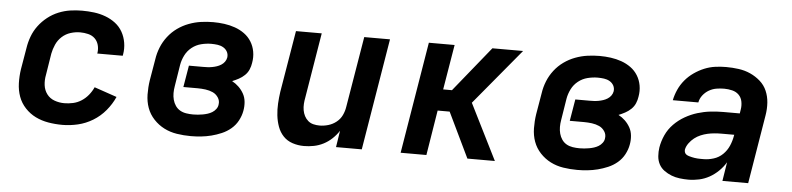

<svg xmlns="http://www.w3.org/2000/svg" viewBox="-38 -706 3676 891"><g transform="rotate(5 1800.0 -260.0)"><path d="M269 8Q235 8 203 2.5Q171 -3 143.5 -16.5Q116 -30 94.5 -53Q73 -76 62.5 -105Q52 -134 51 -167Q50 -200 55 -233L72 -333Q76 -360 86 -387Q96 -414 113.5 -437.5Q131 -461 154.5 -479.5Q178 -498 205 -509Q232 -520 259.5 -524Q287 -528 314 -528Q343 -528 370.5 -524.5Q398 -521 423.5 -511.5Q449 -502 470 -486Q491 -470 504 -447Q517 -424 521.5 -396.5Q526 -369 521 -341L520 -336H401L402 -338Q405 -358 400 -376Q395 -394 382.5 -406Q370 -418 351.5 -422.5Q333 -427 314 -427Q292 -427 269.5 -420Q247 -413 229.5 -397Q212 -381 202.5 -359.5Q193 -338 189 -317L173 -217Q168 -192 171 -168.5Q174 -145 187.5 -127Q201 -109 223 -101Q245 -93 269 -93Q289 -93 309.5 -97.5Q330 -102 348 -113.5Q366 -125 380 -142Q394 -159 403 -179L508 -143Q493 -109 468 -79Q443 -49 410 -29Q377 -9 340.5 -0.5Q304 8 269 8Z M867 8Q834 8 802 3Q770 -2 742.5 -16Q715 -30 693.5 -53Q672 -76 661.5 -105Q651 -134 650.5 -167Q650 -200 655 -233L672 -333Q676 -361 687 -388.5Q698 -416 716.5 -440Q735 -464 759.5 -481.5Q784 -499 812 -509.5Q840 -520 868.5 -524Q897 -528 925 -528Q951 -528 977 -524.5Q1003 -521 1027 -512.5Q1051 -504 1071 -489.5Q1091 -475 1104 -454Q1117 -433 1121.5 -407.5Q1126 -382 1121 -355Q1119 -340 1112.5 -324.5Q1106 -309 1093.5 -297Q1081 -285 1066 -277Q1051 -269 1036 -263Q1053 -254 1067 -240.5Q1081 -227 1090.5 -210Q1100 -193 1102 -172Q1104 -151 1100 -130Q1096 -107 1084 -84.5Q1072 -62 1052.5 -45.5Q1033 -29 1009.5 -19Q986 -9 962.5 -3Q939 3 915 5.5Q891 8 867 8ZM869 -93Q880 -93 891 -94Q902 -95 913.5 -97Q925 -99 936 -102.5Q947 -106 957 -112Q967 -118 974.5 -128Q982 -138 983 -149Q986 -167 976 -182Q966 -197 950.5 -204Q935 -211 916.5 -213.5Q898 -216 879 -216H813L830 -317H896Q906 -317 916.5 -317.5Q927 -318 938 -320Q949 -322 959.5 -325.5Q970 -329 979.5 -335Q989 -341 995.5 -350Q1002 -359 1004 -370Q1006 -385 999.5 -397Q993 -409 981 -416Q969 -423 954.5 -425Q940 -427 925 -427Q902 -427 878 -421Q854 -415 834.5 -399.5Q815 -384 804 -362Q793 -340 789 -317L773 -217Q770 -200 770 -184Q770 -168 774 -153Q778 -138 786.5 -125.5Q795 -113 808 -105.5Q821 -98 837 -95.5Q853 -93 869 -93Z M1394 8Q1366 8 1340.5 -0.5Q1315 -9 1297.5 -27.5Q1280 -46 1271 -71Q1262 -96 1259 -123Q1256 -150 1257.5 -177.5Q1259 -205 1263 -233L1311 -520H1431L1381 -217Q1378 -202 1377 -187Q1376 -172 1378.5 -157.5Q1381 -143 1387.5 -130.5Q1394 -118 1404.5 -109Q1415 -100 1429 -96.5Q1443 -93 1458 -93Q1478 -93 1498.5 -99Q1519 -105 1536 -118.5Q1553 -132 1562 -151Q1571 -170 1574 -190L1629 -520H1749L1663 0H1543L1555 -77Q1542 -57 1524 -40Q1506 -23 1484.5 -12Q1463 -1 1440 3.5Q1417 8 1394 8Z M1844 0 1930 -520H2050L2015 -310H2056L2226 -520H2369L2153 -260L2283 0H2155L2054 -210H1998L1964 0Z M2667 8Q2634 8 2602 3Q2570 -2 2542.5 -16Q2515 -30 2493.5 -53Q2472 -76 2461.5 -105Q2451 -134 2450.5 -167Q2450 -200 2455 -233L2472 -333Q2476 -361 2487 -388.5Q2498 -416 2516.5 -440Q2535 -464 2559.5 -481.5Q2584 -499 2612 -509.5Q2640 -520 2668.5 -524Q2697 -528 2725 -528Q2751 -528 2777 -524.5Q2803 -521 2827 -512.5Q2851 -504 2871 -489.5Q2891 -475 2904 -454Q2917 -433 2921.5 -407.5Q2926 -382 2921 -355Q2919 -340 2912.5 -324.5Q2906 -309 2893.5 -297Q2881 -285 2866 -277Q2851 -269 2836 -263Q2853 -254 2867 -240.5Q2881 -227 2890.5 -210Q2900 -193 2902 -172Q2904 -151 2900 -130Q2896 -107 2884 -84.5Q2872 -62 2852.5 -45.5Q2833 -29 2809.5 -19Q2786 -9 2762.5 -3Q2739 3 2715 5.5Q2691 8 2667 8ZM2669 -93Q2680 -93 2691 -94Q2702 -95 2713.5 -97Q2725 -99 2736 -102.5Q2747 -106 2757 -112Q2767 -118 2774.5 -128Q2782 -138 2783 -149Q2786 -167 2776 -182Q2766 -197 2750.5 -204Q2735 -211 2716.5 -213.5Q2698 -216 2679 -216H2613L2630 -317H2696Q2706 -317 2716.5 -317.5Q2727 -318 2738 -320Q2749 -322 2759.5 -325.5Q2770 -329 2779.5 -335Q2789 -341 2795.5 -350Q2802 -359 2804 -370Q2806 -385 2799.5 -397Q2793 -409 2781 -416Q2769 -423 2754.5 -425Q2740 -427 2725 -427Q2702 -427 2678 -421Q2654 -415 2634.5 -399.5Q2615 -384 2604 -362Q2593 -340 2589 -317L2573 -217Q2570 -200 2570 -184Q2570 -168 2574 -153Q2578 -138 2586.5 -125.5Q2595 -113 2608 -105.5Q2621 -98 2637 -95.5Q2653 -93 2669 -93Z M3185 8Q3165 8 3144.5 5.5Q3124 3 3106 -4Q3088 -11 3072 -22.5Q3056 -34 3047 -51Q3038 -68 3036.5 -88.5Q3035 -109 3038 -129Q3043 -159 3056 -187.5Q3069 -216 3091.5 -239Q3114 -262 3142 -278Q3170 -294 3199.5 -303Q3229 -312 3259 -315.5Q3289 -319 3319 -319H3396L3399 -338Q3402 -356 3398.5 -374.5Q3395 -393 3382.5 -405.5Q3370 -418 3351.5 -422.5Q3333 -427 3314 -427Q3296 -427 3278 -424Q3260 -421 3243.5 -411.5Q3227 -402 3215 -386.5Q3203 -371 3200 -353H3081Q3086 -378 3097 -402.5Q3108 -427 3125.5 -448Q3143 -469 3166 -485Q3189 -501 3213.5 -511Q3238 -521 3263.5 -524.5Q3289 -528 3314 -528Q3344 -528 3373 -524Q3402 -520 3427.5 -508.5Q3453 -497 3474 -478.5Q3495 -460 3506 -434.5Q3517 -409 3519 -380Q3521 -351 3516 -321L3463 0H3343L3357 -88Q3344 -66 3324.5 -47Q3305 -28 3282.5 -15.5Q3260 -3 3235 2.5Q3210 8 3185 8ZM3247 -93Q3270 -93 3294 -100.5Q3318 -108 3336 -125.5Q3354 -143 3364 -166Q3374 -189 3378 -213L3379 -218H3319Q3303 -218 3286.5 -216.5Q3270 -215 3254.5 -211.5Q3239 -208 3223.5 -201.5Q3208 -195 3194.5 -184.5Q3181 -174 3170.5 -159.5Q3160 -145 3157 -130Q3156 -123 3158.5 -116.5Q3161 -110 3166.5 -106.5Q3172 -103 3178.5 -101Q3185 -99 3192 -97.5Q3199 -96 3205 -95Q3211 -94 3218.5 -93.5Q3226 -93 3233 -93Q3240 -93 3247 -93Z"/></g></svg>

Font: Iosevka Aile
Style: Bold Italic
Weight: 700
Italic angle: -9°
Designer: Belleve Invis
Foundry: Belleve Invis
Version: Version 28.0.1; ttfautohint (v1.8.4)